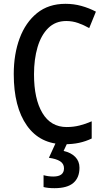

<svg xmlns="http://www.w3.org/2000/svg" viewBox="-20 -745 549 1005"><path d="M327 -635Q270 -635 232.5 -598Q195 -561 176.5 -498Q158 -435 158 -356Q158 -227 202 -153.5Q246 -80 329 -80Q364 -80 396 -88Q428 -96 460 -110V-20Q429 -5 394.5 2.5Q360 10 317 10Q190 10 121 -87.5Q52 -185 52 -357Q52 -462 83 -545Q114 -628 174 -676.5Q234 -725 323 -725Q366 -725 406 -714Q446 -703 482 -684L447 -598Q419 -614 389 -624.5Q359 -635 327 -635ZM396 133Q396 185 364 212.5Q332 240 265 240Q230 240 208 234V172Q233 179 259 179Q315 179 315 136Q315 112 294.5 99Q274 86 236 81L273 0H334L313 45Q352 54 374 76.5Q396 99 396 133Z"/></svg>

Font: Noto Sans Telugu Condensed Medium
Style: Regular
Weight: 500
Width: 3
Designer: Jelle Bosma - Monotype Design Team
Foundry: Monotype Imaging Inc.
Version: Version 2.005; ttfautohint (v1.8.4.7-5d5b)